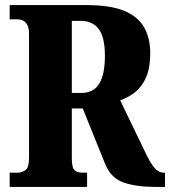

<svg xmlns="http://www.w3.org/2000/svg" viewBox="-20 -734 668 754"><path d="M18 0V-56H50Q65 -56 79.5 -65.5Q94 -75 94 -114V-599Q94 -625 86.5 -637.5Q79 -650 68.5 -654Q58 -658 50 -658H18V-714H319Q413 -714 467.5 -691.5Q522 -669 546 -626.5Q570 -584 570 -525Q570 -468 554 -431Q538 -394 511 -372.5Q484 -351 452 -340L548 -141Q569 -96 585.5 -76Q602 -56 622 -56H628V0H589Q516 0 466 -17Q416 -34 393 -90L305 -308H262V-114Q262 -75 273 -65.5Q284 -56 302 -56H322V0ZM299 -369Q348 -369 370 -406Q392 -443 392 -515Q392 -587 368 -619.5Q344 -652 297 -652H262V-369Z"/></svg>

Font: Noto Serif Lao ExtraCondensed Black
Style: Regular
Weight: 900
Width: 2
Designer: Monotype Design Team
Foundry: Monotype Imaging Inc.
Version: Version 2.003; ttfautohint (v1.8.4.7-5d5b)